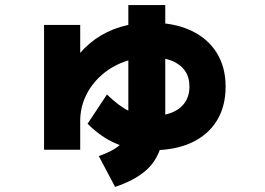

<svg xmlns="http://www.w3.org/2000/svg" viewBox="-20 -647 1040 754"><path d="M153 -59V-549H295V-309H219Q242 -369 276 -415.5Q310 -462 354.5 -493.5Q399 -525 454 -541.5Q509 -558 572 -558Q663 -558 729 -527.5Q795 -497 830.5 -440.5Q866 -384 866 -307Q866 -229 831.5 -173Q797 -117 732.5 -87Q668 -57 578 -57Q499 -57 438.5 -82Q378 -107 324 -161L400 -276Q447 -230 487 -211Q527 -192 578 -192Q647 -192 685.5 -222.5Q724 -253 724 -307Q724 -344 706 -369.5Q688 -395 654.5 -408.5Q621 -422 572 -422Q514 -422 464 -403Q414 -384 376 -349.5Q338 -315 316.5 -269.5Q295 -224 295 -171V-59ZM368 -34Q418 -52 442.5 -71Q467 -90 475.5 -123.5Q484 -157 484 -214V-627H629V-214Q629 -126 611 -68.5Q593 -11 549.5 25.5Q506 62 432 87Z"/></svg>

Font: M PLUS 1 Thin ExtraBold
Style: Regular
Weight: 800
Version: Version 1.001